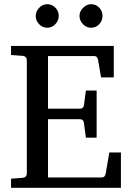

<svg xmlns="http://www.w3.org/2000/svg" viewBox="-20 -888 625 908"><path d="M464.8 -813Q464.8 -790 449.2 -773.4Q433.6 -756.8 411.1 -756.8Q388.7 -756.8 372.3 -773.7Q356 -790.5 356 -813Q356 -834 373 -851.1Q390.1 -868.2 411.1 -868.2Q433.6 -868.2 449.2 -851.8Q464.8 -835.4 464.8 -813ZM257.8 -813Q257.8 -790.5 241.7 -773.7Q225.6 -756.8 203.1 -756.8Q181.6 -756.8 165.3 -773.4Q148.9 -790 148.9 -812Q148.9 -834 165.3 -851.1Q181.6 -868.2 203.1 -868.2Q225.6 -868.2 241.7 -851.8Q257.8 -835.4 257.8 -813ZM551.8 0H32.2V-43L85 -46.9Q106.9 -48.3 106.9 -68.8V-602.1Q106.9 -622.6 85 -624L32.2 -627.9V-670.9H518.1V-522H458L443.8 -604Q440.4 -623 425.8 -623H207V-374H358.9Q374.5 -374 377 -391.1L386.2 -460H437V-236.8H386.2L377 -306.2Q374.5 -324.2 358.9 -324.2H207V-48.8H461.9Q476.6 -48.8 480 -67.9L497.1 -167H551.8Z"/></svg>

Font: Ezra SIL
Style: Regular
Weight: 400
Designer: Development by SIL's NRSI team. OpenType tables by Ralph Hancock ( hancock@dircon.co.uk )
Foundry: SIL International, Version 2.51: 2007
Version: Version 2.51, 2007